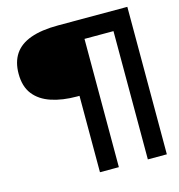

<svg xmlns="http://www.w3.org/2000/svg" viewBox="-111 -772 882 947"><g transform="rotate(-15 330.5 -298.5)"><path d="M283 78H379.5V-577H527.5V78H624.5V-675H271Q186 -675 130.5 -655Q75 -635 48 -594.8Q21 -554.5 21 -494.5Q21 -429.5 52.2 -389.5Q83.5 -349.5 140 -330.8Q196.5 -312 271 -312H283Z"/></g></svg>

Font: Anybody SemiExpanded SemiBold
Style: Regular
Weight: 600
Width: 6
Designer: Tyler Finck
Foundry: Etcetera Type Company
Version: Version 1.113;gftools[0.9.25]